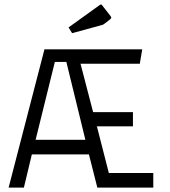

<svg xmlns="http://www.w3.org/2000/svg" viewBox="-20 -848 770 868"><path d="M19 0 181 -625H623L612 -560H344L401 -341H581V-277H418L472 -66H673V0H420L382 -150H124L88 0ZM141 -216H366L280 -568H228ZM306 -698 290 -724 429 -824Q435 -828 436 -828Q439 -828 441 -825L477 -779Q483 -771 483 -769Q483 -764 477 -760L454 -742Q450 -739 446.5 -737Q443 -735 434 -733Z"/></svg>

Font: Changa ExtraLight
Style: Regular
Weight: 250
Designer: Eduardo Rodriguez Tunni
Foundry: Eduardo Rodriguez Tunni
Version: Version 3.002; ttfautohint (v1.8.2)